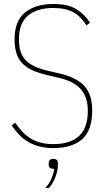

<svg xmlns="http://www.w3.org/2000/svg" viewBox="-20 -730 534 962"><path d="M247 12Q208 12 176.5 3.5Q145 -5 120 -20Q95 -35 75 -56Q55 -77 38 -102L56 -115Q73 -91 91.5 -71Q110 -51 132.5 -37Q155 -23 183 -15.5Q211 -8 247 -8Q332 -8 376 -48.5Q420 -89 420 -174Q420 -244 384.5 -283.5Q349 -323 275 -340L212 -355Q170 -365 140 -379Q110 -393 90.5 -414Q71 -435 62 -464.5Q53 -494 53 -533Q53 -625 105.5 -667.5Q158 -710 247 -710Q320 -710 362 -684.5Q404 -659 431 -616L413 -603Q399 -625 383 -641.5Q367 -658 347.5 -668.5Q328 -679 303.5 -684.5Q279 -690 247 -690Q167 -690 121 -652.5Q75 -615 75 -533Q75 -498 83 -472.5Q91 -447 108.5 -428.5Q126 -410 153 -397.5Q180 -385 218 -376L281 -361Q366 -341 404 -298Q442 -255 442 -176Q442 -77 391.5 -32.5Q341 12 247 12ZM248 66Q270 66 270 88V99Q270 125 257.5 157.5Q245 190 225 212H207Q229 188 239.5 160.5Q250 133 252 116Q235 116 229.5 110Q224 104 224 96V88Q224 78 229 72Q234 66 248 66Z"/></svg>

Font: IBM Plex Sans Condensed Thin
Style: Regular
Weight: 100
Width: 3
Designer: Mike Abbink, Paul van der Laan, Pieter van Rosmalen
Foundry: Bold Monday
Version: Version 1.3